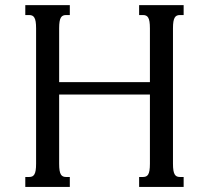

<svg xmlns="http://www.w3.org/2000/svg" viewBox="-20 -736 823 756"><path d="M570.3 -624.5Q570.3 -640.6 568.6 -650.9Q566.9 -661.1 563.5 -666.7Q560.1 -672.4 554.9 -674.6Q549.8 -676.8 542.5 -676.8H527.8V-715.8H703.1V-676.8H689Q681.6 -676.8 676.5 -674.6Q671.4 -672.4 668 -666.7Q664.6 -661.1 662.8 -650.9Q661.1 -640.6 661.1 -624.5V-91.3Q661.1 -75.2 662.8 -64.9Q664.6 -54.7 668 -49.1Q671.4 -43.5 676.5 -41.3Q681.6 -39.1 689 -39.1H703.1V0H527.8V-39.1H542.5Q549.8 -39.1 554.9 -41.3Q560.1 -43.5 563.5 -49.1Q566.9 -54.7 568.6 -64.9Q570.3 -75.2 570.3 -91.3V-363.8H212.9V-91.3Q212.9 -75.2 214.6 -64.9Q216.3 -54.7 219.7 -49.1Q223.1 -43.5 228.3 -41.3Q233.4 -39.1 240.7 -39.1H254.9V0H79.6V-39.1H94.2Q101.6 -39.1 106.7 -41.3Q111.8 -43.5 115.2 -49.1Q118.7 -54.7 120.4 -64.9Q122.1 -75.2 122.1 -91.3V-624.5Q122.1 -640.6 120.4 -650.9Q118.7 -661.1 115.2 -666.7Q111.8 -672.4 106.7 -674.6Q101.6 -676.8 94.2 -676.8H79.6V-715.8H254.9V-676.8H240.7Q233.4 -676.8 228.3 -674.6Q223.1 -672.4 219.7 -666.7Q216.3 -661.1 214.6 -650.9Q212.9 -640.6 212.9 -624.5V-412.6H570.3Z"/></svg>

Font: Arian Grqi
Style: Regular
Weight: 400
Designer: Ruben Hakobyan (Tarumian)
Foundry: Ruben Hakobyan (Tarumian)
Version: Version 1.003